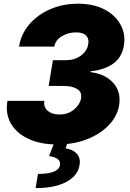

<svg xmlns="http://www.w3.org/2000/svg" viewBox="-20 -757 691 1019"><path d="M284.2 9.8Q195.3 9.8 131.6 -19.8Q67.9 -49.3 37.8 -101.6Q7.8 -153.8 19.5 -221.7H215.8Q209.5 -189.9 232.9 -169.4Q256.3 -148.9 294.9 -149.4Q340.8 -148.9 372.8 -175.8Q404.8 -202.6 410.2 -235.4Q415.5 -269.5 388.4 -285.4Q361.3 -301.3 316.4 -300.8H238.3L260.7 -437.5H331.1Q376 -437.5 409.2 -461.7Q442.4 -485.8 448.2 -522.5Q453.6 -551.3 437 -568.4Q420.4 -585.4 382.8 -585Q342.3 -585.4 307.6 -564.2Q272.9 -543 268.6 -509.8H81.1Q91.8 -576.7 135.7 -627.9Q179.7 -679.2 246.8 -708.3Q314 -737.3 393.6 -737.3Q476.6 -737.3 534.7 -706.8Q592.8 -676.3 620.1 -625.7Q647.5 -575.2 637.7 -515.6Q627 -451.7 579.6 -418.5Q532.2 -385.3 460.9 -378.9V-374Q538.6 -364.7 581.1 -316.9Q623.5 -269 612.3 -199.2Q602.5 -139.6 556.9 -92.3Q511.2 -44.9 440.7 -17.6Q370.1 9.8 284.2 9.8ZM269.5 -2.9H339.8L328.1 30.3Q368.7 36.6 388.7 60.1Q408.7 83.5 402.3 118.2Q393.6 175.8 331.5 208.7Q269.5 241.7 168.9 241.2L181.6 166Q287.1 166 297.9 122.1Q307.6 81.5 240.2 71.3Z"/></svg>

Font: Inter Tight Black
Style: Italic
Weight: 900
Italic angle: -9.39999°
Designer: Rasmus Andersson
Foundry: rsms
Version: Version 3.004; ttfautohint (v1.8.4.7-5d5b)